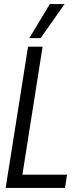

<svg xmlns="http://www.w3.org/2000/svg" viewBox="-20 -931 396 951"><path d="M8 0 119 -700H191L91 -66H312L302 0ZM125 -742 227 -911H300L181 -742Z"/></svg>

Font: Georama SemiCondensed
Style: Italic
Weight: 400
Width: 4
Italic angle: -9°
Designer: Jean-Baptiste Levee
Foundry: Production Type
Version: Version 1.000